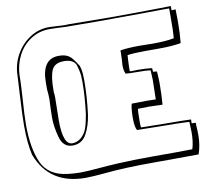

<svg xmlns="http://www.w3.org/2000/svg" viewBox="-82 -801 1008 935"><g transform="rotate(-10 422.0 -333.0)"><path d="M844 -66Q844 -17 829 27Q778 28 678 28H616Q461 28 365 38Q299 44 268 44Q89 44 30 -112Q16 -169 16 -260Q16 -310 22 -412Q26 -474 27 -504Q28 -559 54 -606Q80 -653 123.5 -681.5Q167 -710 220 -710Q234 -710 258 -708Q284 -706 298 -706L313 -707Q441 -705 512 -705Q651 -705 765 -707Q792 -708 821 -708V-687L841 -688L842 -629Q842 -571 837 -522Q795 -514 726 -514H661Q603 -514 572 -509Q572 -498 570 -474L569 -443V-430L580 -429L604 -430Q651 -430 679 -426L680 -408Q685 -408 699 -406L700 -395Q702 -365 702 -348Q702 -294 698 -242L630 -244L577 -243Q574 -235 574 -186V-171Q574 -158 576 -151Q656 -149 699 -149Q782 -149 822 -147V-128L842 -127V-116Q844 -84 844 -66ZM674 -140Q636 -140 556 -142H554Q544 -158 544 -205Q544 -229 546.5 -250Q549 -271 552 -273H553L625 -274Q650 -274 669 -273L670 -274L671 -322Q672 -338 672 -368Q672 -382 670 -414L669 -417Q648 -420 604 -420Q565 -420 547 -422Q539 -440 539 -463Q539 -473 541 -495L542 -525V-537L543 -538Q580 -544 636 -544L704 -543Q768 -543 808 -551Q811 -582 811 -649V-698H776Q715 -698 673 -697L458 -696Q361 -696 314 -697H299Q286 -697 260 -699L220 -700Q168 -700 126.5 -673Q85 -646 62 -601Q39 -556 37 -504Q37 -476 35 -440Q33 -404 32 -389Q26 -303 26 -260Q26 -145 58 -73Q90 -1 185 10Q216 14 248 14Q278 14 348 8Q359 7 385.5 5Q412 3 435 2Q515 -2 605 -2H712Q771 -2 802 -3H803Q814 -37 814 -86Q814 -103 812 -135V-137Q746 -140 674 -140ZM332 -258Q324 -203 301.5 -162.5Q279 -122 233 -122Q186 -122 171.5 -175.5Q157 -229 157 -273L158 -317Q160 -347 160 -363Q160 -387 157 -412V-446Q157 -564 241 -564Q266 -564 281 -557Q296 -550 306 -538Q316 -526 334 -498Q340 -480 341.5 -462Q343 -444 343 -417Q343 -346 332 -258ZM321 -501Q321 -503 320 -504L318 -510V-509Q304 -534 261 -534Q215 -534 201 -502Q187 -470 187 -405V-393Q189 -385 189 -366Q189 -328 188 -310L187 -254Q187 -133 233 -133Q256 -133 276 -149L275 -148Q297 -167 306 -193Q315 -219 322 -260V-259Q333 -347 333 -417Q333 -439 332 -451Q330 -468 326.5 -481.5Q323 -495 321 -502Z"/></g></svg>

Font: Londrina Shadow
Style: Regular
Weight: 400
Designer: Marcelo Magalhaes
Foundry: Marcelo Magalhães
Version: Version 1.002